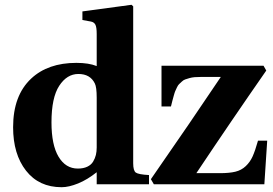

<svg xmlns="http://www.w3.org/2000/svg" viewBox="-20 -762 1128 794"><path d="M604 -21Q771.5 -262.2 893.1 -443.8H811Q796.9 -443.8 785.2 -442.9Q773.4 -441.9 763.4 -439Q753.4 -436 746.1 -433.6Q738.8 -431.2 731.9 -424.6Q725.1 -418 720.7 -414.1Q716.3 -410.2 711.7 -400.4Q707 -390.6 704.6 -385Q702.1 -379.4 698.5 -366Q694.8 -352.5 692.9 -345.5Q690.9 -338.4 687 -321.8H647.9V-490.2H1069.8L1081.1 -470.2Q938 -264.6 792 -45.9H889.2Q928.7 -45.9 953.6 -52Q978.5 -58.1 996.3 -75Q1014.2 -91.8 1024.7 -115.2Q1035.2 -138.7 1046.9 -180.2H1085L1073.2 0H616.2ZM192.9 -255.9Q192.9 -162.6 222.2 -113.8Q251.5 -64.9 301.8 -64.9Q324.7 -64.9 340.8 -72.5Q356.9 -80.1 365 -93.5Q373 -106.9 376.5 -121.1Q379.9 -135.3 379.9 -151.9V-357.9Q379.9 -401.9 372.1 -417Q353 -456.1 304.2 -456.1Q256.8 -456.1 224.9 -407.2Q192.9 -358.4 192.9 -255.9ZM34.2 -235.8Q34.2 -367.2 108.9 -437Q178.2 -502 295.9 -502Q347.2 -502 379.9 -488.8V-621.1Q379.9 -649.4 374.5 -659.9Q369.1 -670.4 356 -672.9L320.8 -679.2V-714.8L523.9 -742.2L530.8 -735.8V-86.9Q530.8 -56.2 541.7 -48.3Q552.7 -40.5 596.2 -38.1V0H379.9V-49.8Q341.3 -19 303 -3.4Q264.6 12.2 234.9 12.2Q141.1 12.2 87.6 -56.2Q34.2 -124.5 34.2 -235.8Z"/></svg>

Font: Linguistics Pro
Style: Bold
Weight: 700
Designer: Stefan Peev, Context Ltd
Foundry: Stefan Peev, Context Ltd
Version: Version 001.000